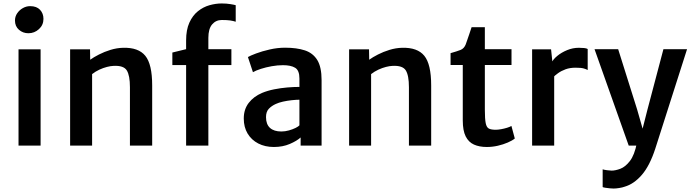

<svg xmlns="http://www.w3.org/2000/svg" viewBox="-20 -841 3992 1109"><path d="M87 0V-556H214.5V0ZM144 -649Q112.5 -649 89.5 -669Q66.5 -689 66.5 -722.5Q66.5 -745.5 79.2 -764.2Q92 -783 112 -794.2Q132 -805.5 154 -805.5Q191.5 -805.5 211.2 -784.5Q231 -763.5 231 -732Q231 -696.5 205 -672.8Q179 -649 144 -649Z M385 0V-556H500L501 -496Q521 -510.5 551.8 -526.2Q582.5 -542 618.5 -553Q654.5 -564 691 -565Q779.5 -567.5 819.2 -518.8Q859 -470 859 -348V0H730.5V-337Q730.5 -405.5 712.2 -434.5Q694 -463.5 636 -460.5Q619.5 -460 598 -454.5Q576.5 -449 554.2 -438.8Q532 -428.5 512 -413V0Z M1055 0V-465H975.5V-537.5L1055 -557V-607.5Q1055 -669 1073.8 -710.2Q1092.5 -751.5 1123 -776Q1153.5 -800.5 1189.8 -810.8Q1226 -821 1260.5 -821Q1288.5 -821 1311 -817.2Q1333.5 -813.5 1341.5 -811V-715.5Q1328 -720 1310 -722.8Q1292 -725.5 1261 -725.5Q1227 -725.5 1205.2 -700Q1183.5 -674.5 1183.5 -622.5V-557H1316.5V-465H1183.5V0Z M1562 8Q1511 8 1471.8 -12.2Q1432.5 -32.5 1410.2 -69.5Q1388 -106.5 1388 -156.5Q1388 -209.5 1416.5 -246.5Q1445 -283.5 1493 -304Q1525.5 -317.5 1563.2 -325Q1601 -332.5 1639 -335.8Q1677 -339 1709.5 -339L1734 -308L1709.5 -265Q1690.5 -265 1664.8 -262.2Q1639 -259.5 1614.5 -254Q1590 -248.5 1573 -240.5Q1549.5 -230 1533 -213Q1516.5 -196 1516.5 -164.5Q1516.5 -123 1539.5 -102.2Q1562.5 -81.5 1605 -81.5Q1627 -81.5 1649 -87.8Q1671 -94 1687.5 -102.2Q1704 -110.5 1709.5 -117L1733.5 -90L1716.5 -47Q1694.5 -27 1653.8 -9.5Q1613 8 1562 8ZM1837.5 0H1716.5V-83H1709.5V-387.5Q1709.5 -434.5 1684.8 -449.5Q1660 -464.5 1614.5 -464.5Q1583 -464.5 1549.2 -458.5Q1515.5 -452.5 1486.8 -443.2Q1458 -434 1441 -424L1412 -511.5Q1425.5 -519.5 1459.2 -532.2Q1493 -545 1537.8 -555.2Q1582.5 -565.5 1626.5 -565.5Q1694 -565.5 1741 -550Q1788 -534.5 1812.8 -494Q1837.5 -453.5 1837.5 -378.5Z M1996.5 0V-556H2111.5L2112.5 -496Q2132.5 -510.5 2163.2 -526.2Q2194 -542 2230 -553Q2266 -564 2302.5 -565Q2391 -567.5 2430.8 -518.8Q2470.5 -470 2470.5 -348V0H2342V-337Q2342 -405.5 2323.8 -434.5Q2305.5 -463.5 2247.5 -460.5Q2231 -460 2209.5 -454.5Q2188 -449 2165.8 -438.8Q2143.5 -428.5 2123.5 -413V0Z M2792 8Q2748.5 8 2717.5 -6Q2686.5 -20 2669.8 -53.2Q2653 -86.5 2653 -145.5V-465.5H2582.5V-534Q2619.5 -544.5 2640 -552.5Q2660.5 -560.5 2670 -584.5Q2674 -595.5 2679.2 -610.8Q2684.5 -626 2690.8 -644.5Q2697 -663 2704 -684H2780.5V-557H2934.5V-465.5H2780.5V-207.5Q2780.5 -154 2785.5 -129.5Q2790.5 -105 2804 -98.2Q2817.5 -91.5 2843 -91.5Q2857 -91.5 2874.8 -94.8Q2892.5 -98 2908.8 -103Q2925 -108 2934 -113.5L2953.5 -41Q2939 -29 2913 -17.8Q2887 -6.5 2855.5 0.8Q2824 8 2792 8Z M3174 -393.5 3167 -480Q3175 -498.5 3199 -518.2Q3223 -538 3255.8 -551.5Q3288.5 -565 3323.5 -565Q3341 -565 3354.5 -563.5Q3368 -562 3374.5 -558V-436.5Q3367 -441 3352 -445.5Q3337 -450 3304.5 -450Q3272 -450 3246.8 -440.8Q3221.5 -431.5 3203.2 -418.2Q3185 -405 3174 -393.5ZM3053.5 0V-556H3163L3171 -480L3181 -443V0Z M3461 239.5V137Q3469.5 140 3486.5 142.2Q3503.5 144.5 3512.5 144.5Q3534.5 144.5 3563.2 133.8Q3592 123 3618.2 89.2Q3644.5 55.5 3658.5 -14L3665.5 0H3611.5L3414 -557H3550.5L3660 -209L3706 -48H3679L3720 -209L3812 -557H3948.5L3765.5 16Q3733 116.5 3687.2 169.2Q3641.5 222 3587.5 237.5Q3575.5 242 3556.5 245Q3537.5 248 3524 248Q3516.5 248 3502.8 246.8Q3489 245.5 3476.5 243.5Q3464 241.5 3461 239.5Z"/></svg>

Font: Merriweather Sans Medium
Style: Regular
Weight: 500
Designer: Eben Sorkin
Foundry: Eben Sorkin
Version: Version 2.001